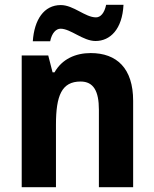

<svg xmlns="http://www.w3.org/2000/svg" viewBox="-20 -776 640 796"><path d="M116 -605H188C195 -640 213 -657 231 -657C273 -657 324 -606 376 -606C437 -606 487 -655 492 -756H420C413 -722 397 -704 378 -704C333 -704 285 -755 232 -755C162 -755 122 -694 116 -605ZM356 -556C293 -556 237 -531 206 -476H198L180 -546H70V0H212V-259C212 -380 236 -438 314 -438C368 -438 390 -398 390 -321V0H532V-358C532 -493 464 -556 356 -556Z"/></svg>

Font: Noto Sans Myanmar SemiCondensed
Style: Bold
Weight: 700
Width: 4
Designer: Monotype Design Team
Foundry: Monotype Imaging Inc.
Version: Version 2.107